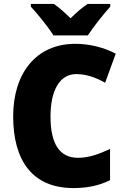

<svg xmlns="http://www.w3.org/2000/svg" viewBox="-20 -947 637 977"><path d="M252 -767H427C455 -810 509 -878 541 -913V-927H426C397 -908 371 -885 339 -854C307 -885 283 -907 254 -927H137V-913C170 -878 226 -809 252 -767ZM368 -570C421 -570 468 -552 515 -526L569 -674C501 -709 430 -724 363 -724C162 -724 47 -572 47 -355C47 -131 144 10 354 10C423 10 483 -2 540 -30V-189C486 -164 434 -144 377 -144C283 -144 237 -215 237 -354C237 -489 285 -570 368 -570Z"/></svg>

Font: Noto Sans Gujarati UI SemiCondensed Black
Style: Regular
Weight: 900
Width: 4
Designer: Jelle Bosma - Monotype Design Team, Universal Thirst
Foundry: Monotype Imaging Inc.
Version: Version 2.106